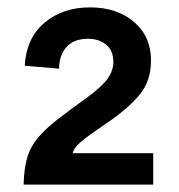

<svg xmlns="http://www.w3.org/2000/svg" viewBox="-20 -816 485 520"><path d="M44 -316Q45 -359 53.5 -388.5Q62 -418 82 -442Q102 -466 134.5 -491.5Q167 -517 216 -552Q258 -583 272.5 -604.5Q287 -626 287 -648Q287 -679 267.5 -695Q248 -711 218 -711Q180 -711 160 -688.5Q140 -666 140 -630L47 -638Q51 -712 100 -754Q149 -796 224 -796Q297 -796 343 -756.5Q389 -717 389 -652Q389 -597 358.5 -560Q328 -523 274 -486Q257 -474 235 -459Q213 -444 196 -429Q179 -414 177 -401H395V-316Z"/></svg>

Font: BDO Grotesk DemiBold
Style: Regular
Weight: 600
Designer: Deni Anggara
Foundry: Lokal Container
Version: Version 2.000